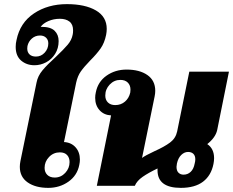

<svg xmlns="http://www.w3.org/2000/svg" viewBox="-20 -900 1129 930"><path d="M76 -92Q76 -105 79 -120L157 -500Q163 -532 186 -559.5Q209 -587 250 -624Q289 -661 308 -683.5Q327 -706 332 -732Q334 -740 334 -753Q334 -782 316.5 -795.5Q299 -809 270 -809Q240 -809 214.5 -798Q189 -787 177 -770H181Q225 -770 244.5 -751Q264 -732 264 -701Q264 -666 247 -639Q230 -612 203 -598Q176 -584 147 -584Q109 -584 82.5 -606.5Q56 -629 56 -673Q56 -690 60 -706Q77 -790 144.5 -835Q212 -880 304 -880Q392 -880 444.5 -849.5Q497 -819 497 -760Q497 -746 494 -731Q486 -692 467.5 -665.5Q449 -639 417 -607Q387 -576 371.5 -554Q356 -532 349 -500L290 -212Q325 -210 346 -186.5Q367 -163 367 -127Q367 -115 364 -101Q354 -50 311.5 -20Q269 10 214 10Q152 10 114 -16.5Q76 -43 76 -92ZM214 -690Q214 -707 203 -717.5Q192 -728 174 -728Q151 -728 134.5 -713.5Q118 -699 113 -677Q112 -673 112 -665Q112 -647 123 -636.5Q134 -626 154 -626Q179 -626 196.5 -645Q214 -664 214 -690ZM317 -115Q317 -136 305 -149Q293 -162 270 -162Q239 -162 217.5 -139.5Q196 -117 196 -87Q196 -66 209 -53Q222 -40 245 -40Q275 -40 296 -62.5Q317 -85 317 -115Z M984 -202Q1017 -180 1017 -134Q1017 -121 1014 -106Q1003 -50 963.5 -20Q924 10 856 10Q743 10 743 -75V-84Q699 -63 671 -43.5Q643 -24 633 0H449L518 -341Q483 -343 462 -366.5Q441 -390 441 -426Q441 -439 444 -452Q454 -504 496 -533.5Q538 -563 593 -563Q656 -563 694 -536.5Q732 -510 732 -460Q732 -448 729 -433L668 -135Q682 -146 729 -168Q776 -189 803.5 -209.5Q831 -230 838 -263L897 -553H1089L1032 -270Q1024 -234 984 -202ZM612 -466Q612 -487 599 -500Q586 -513 563 -513Q533 -513 511.5 -490.5Q490 -468 490 -437Q490 -416 503 -403.5Q516 -391 538 -391Q566 -391 585.5 -408Q605 -425 611 -452Q612 -457 612 -466ZM926 -128Q926 -146 916.5 -155Q907 -164 891 -164Q873 -164 858 -149.5Q843 -135 837 -108Q835 -96 835 -92Q835 -73 844.5 -63.5Q854 -54 869 -54Q889 -54 903.5 -67.5Q918 -81 923 -108Q926 -119 926 -128Z"/></svg>

Font: Taviraj Black
Style: Italic
Weight: 900
Italic angle: -12°
Designer: Katatrad Team
Foundry: CadsonDemak
Version: Version 1.001